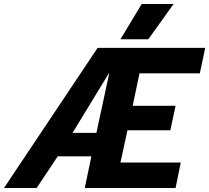

<svg xmlns="http://www.w3.org/2000/svg" viewBox="-38 -938 1044 958"><path d="M669 -918H828L702 -742H563ZM449 -699H986L959 -572H658L624 -410H838L812 -288H598L563 -127H864L838 0H385L418 -158H250L145 0H-18ZM443 -275 507 -572H505L324 -275Z"/></svg>

Font: Prompt SemiBold
Style: Italic
Weight: 600
Italic angle: -12°
Designer: Katatrad Team
Foundry: CadsonDemak
Version: Version 1.001